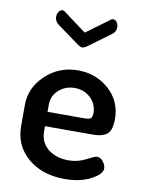

<svg xmlns="http://www.w3.org/2000/svg" viewBox="-84 -791 642 857"><g transform="rotate(10 237.0 -362.0)"><path d="M37 -191V-286Q37 -365 98 -422.5Q159 -480 245 -480Q327 -480 385.5 -427.5Q444 -375 444 -295Q444 -265 437 -246.5Q430 -228 415 -220.5Q400 -213 387 -211Q374 -209 353 -209H142V-186Q142 -136 178 -106.5Q214 -77 272 -77Q313 -77 349.5 -96Q386 -115 394 -115Q411 -115 423 -99Q435 -83 435 -68Q435 -43 387 -17.5Q339 8 269 8Q167 8 102 -47Q37 -102 37 -191ZM106 -699Q106 -712 113 -722Q120 -732 130 -732Q137 -732 143 -726L244 -651L346 -726Q352 -732 359 -732Q369 -732 376 -722Q383 -712 383 -699Q383 -678 365 -666L263 -591Q252 -584 244 -584Q236 -584 226 -591L123 -666Q106 -679 106 -699ZM142 -274H308Q330 -274 337.5 -280Q345 -286 345 -304Q345 -344 316 -372Q287 -400 244 -400Q202 -400 172 -373.5Q142 -347 142 -306Z"/></g></svg>

Font: TerminalDosisSemiBold
Style: Bold
Weight: 600
Designer: EdgarTolentino, PabloImpallari, IginoMarini
Foundry: EdgarTolentino, PabloImpallari, IginoMarini
Version: Version 1.006